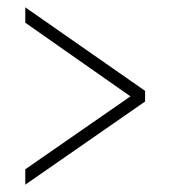

<svg xmlns="http://www.w3.org/2000/svg" viewBox="-20 -620 465 524"><path d="M49 -116V-158L336 -357L49 -558V-600L376 -372V-343Z"/></svg>

Font: Noto Serif ExtraCondensed ExtraLight
Style: Regular
Weight: 200
Width: 2
Designer: Monotype Design Team
Foundry: Monotype Imaging Inc.
Version: Version 2.015